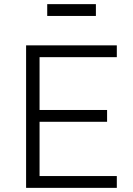

<svg xmlns="http://www.w3.org/2000/svg" viewBox="-20 -907 641 927"><path d="M106 0ZM106 0V-688H544V-631H171V-376H497V-319H171V-57H544V0ZM208 -830ZM208 -830V-887H443V-830Z"/></svg>

Font: Azeri Sans Light
Style: Regular
Weight: 300
Designer: Hector Gatti & Omnibus-Type (original fonts) / Cristiano Sobral (main changes and remastering)
Version: Version 1.000; ttfautohint (v1.6)